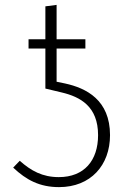

<svg xmlns="http://www.w3.org/2000/svg" viewBox="-20 -761 537 787"><path d="M246 -419 212 -426V-562H330V-600H212V-741L166 -735V-600H97V-562H166V-398L233 -382C309 -364 382 -325 382 -207C382 -103 325 -35 221 -35C154 -35 107 -61 61 -102L34 -74C88 -23 143 6 222 6C352 6 431 -84 431 -207C431 -351 334 -400 246 -419Z"/></svg>

Font: Fira Sans ExtraLight
Style: Regular
Weight: 200
Designer: bBox Type GmbH & Carrois Corporate GbR & Edenspiekermann AG
Foundry: bBox Type GmbH & Carrois Corporate GbR & Edenspiekermann AG
Version: Version 4.300;PS 004.300;hotconv 1.0.88;makeotf.lib2.5.64775